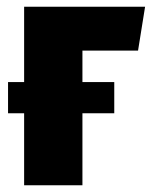

<svg xmlns="http://www.w3.org/2000/svg" viewBox="-20 -553 453 573"><path d="M392 -402H226V-308H321V-215H226V0H52V-215H4V-308H52V-533H413Z"/></svg>

Font: Fira Sans Condensed ExtraBold
Style: Regular
Weight: 800
Width: 3
Designer: Carrois Corporate & Edenspiekermann AG
Foundry: Carrois Corporate GbR & Edenspiekermann AG
Version: Version 4.203